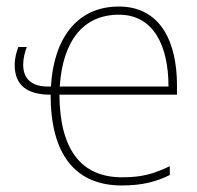

<svg xmlns="http://www.w3.org/2000/svg" viewBox="-20 -558 603 588"><path d="M353 10C415 10 457 -1 500 -22V-49C451 -26 416 -15 354 -15C227 -15 163 -102 162 -268H522V-297C522 -429 472 -538 344 -538C212 -538 144 -435 136 -293H126C79 -293 51 -315 51 -360C51 -379 56 -398 62 -414H36C31 -400 25 -381 25 -359C25 -297 63 -268 135 -268C135 -87 209 10 353 10ZM496 -293H163C172 -434 236 -513 344 -513C451 -513 496 -417 496 -293Z"/></svg>

Font: Noto Sans Mono SemiCondensed Thin
Style: Regular
Weight: 100
Width: 4
Designer: Monotype Design Team
Foundry: Monotype Imaging Inc.
Version: Version 2.014